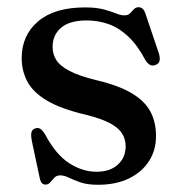

<svg xmlns="http://www.w3.org/2000/svg" viewBox="-20 -499 504 531"><path d="M247 -24Q284.5 -24 306 -43.8Q327.5 -63.5 327.5 -94.5Q327.5 -113.5 318.2 -129Q309 -144.5 285.5 -157.5Q262 -170.5 218 -181.5Q149.5 -197.5 110.5 -220.5Q71.5 -243.5 55.8 -273.2Q40 -303 40 -338Q40 -401.5 85.5 -440Q131 -478.5 215 -478.5Q246.5 -478.5 266.8 -473Q287 -467.5 300.5 -462Q314 -456.5 324 -456.5Q334 -456.5 339.5 -462Q345 -467.5 350 -473.2Q355 -479 363.5 -479Q369.5 -479 374.2 -475Q379 -471 382.5 -460.5L418.5 -354Q423 -341 421.5 -332Q420 -323 410.5 -319.5Q401.5 -316 395 -319.5Q388.5 -323 382.5 -332Q360.5 -374 334.5 -398.2Q308.5 -422.5 279.8 -432.5Q251 -442.5 220 -442.5Q173 -442.5 149.2 -422.5Q125.5 -402.5 125.5 -369.5Q125.5 -349.5 135.5 -333.2Q145.5 -317 172 -303Q198.5 -289 247.5 -277Q308.5 -262.5 344.2 -241.2Q380 -220 395.8 -190.8Q411.5 -161.5 411.5 -122.5Q411.5 -83.5 391.8 -53Q372 -22.5 336 -5.2Q300 12 251.5 12Q221 12 202 5.2Q183 -1.5 170.2 -7.8Q157.5 -14 146.5 -14Q136.5 -14 130.5 -7.8Q124.5 -1.5 119.2 5Q114 11.5 106 11.5Q100 11.5 96 7.5Q92 3.5 90 -6L68.5 -107Q65 -124 66.8 -132.2Q68.5 -140.5 76.5 -143.5Q85 -147 91.8 -142.5Q98.5 -138 105.5 -126Q134.5 -71.5 171.2 -47.8Q208 -24 247 -24Z"/></svg>

Font: Fraunces 20pt
Style: Regular
Weight: 400
Version: Version 1.000;[b76b70a41]